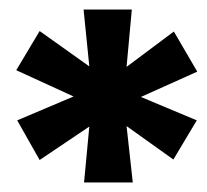

<svg xmlns="http://www.w3.org/2000/svg" viewBox="-20 -743 433 402"><path d="M156 -361 167 -478 63 -408 16 -491 134 -541 14 -596 63 -678 167 -604 155 -723H256L245 -603L344 -677L393 -593L275 -540L392 -491L343 -409L245 -479L258 -361Z"/></svg>

Font: Readex Pro SemiBold
Style: Regular
Weight: 600
Designer: Bonnie Shaver-Troup, Thomas Jockin
Foundry: Lexend
Version: Version 1.204; ttfautohint (v1.8.4.7-5d5b)